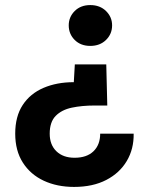

<svg xmlns="http://www.w3.org/2000/svg" viewBox="-20 -536 580 757"><path d="M336 -516Q374 -516 398 -492.5Q422 -469 422 -436Q422 -402 398 -378.5Q374 -355 336 -355Q298 -355 274.5 -378.5Q251 -402 251 -436Q251 -469 274.5 -492.5Q298 -516 336 -516ZM399 -282 403 -120H353Q303 -120 263 -111.5Q223 -103 199.5 -79Q176 -55 176 -9Q176 35 202.5 60.5Q229 86 274 86Q322 86 348.5 60.5Q375 35 375 -9H507Q508 51 480 98.5Q452 146 399 173.5Q346 201 272 201Q205 201 152.5 176.5Q100 152 70 105Q40 58 40 -9Q40 -77 69.5 -122Q99 -167 151.5 -189.5Q204 -212 271 -212L275 -282Z"/></svg>

Font: DM Sans ExtraBold
Style: Regular
Weight: 800
Designer: Colophon Foundry, Jonny Pinhorn
Foundry: Colophon Foundry
Version: Version 4.004; ttfautohint (v1.8.4.7-5d5b)